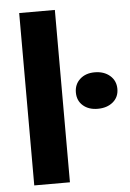

<svg xmlns="http://www.w3.org/2000/svg" viewBox="-52 -759 542 799"><g transform="rotate(-5 219.0 -360.0)"><path d="M58.6 0H207.6V-720H58.6ZM349.8 -294.6Q388.8 -294.6 413.5 -315.2Q438.2 -335.8 438.2 -370Q438.2 -404.2 413.5 -425.6Q388.8 -447 349.8 -447Q312 -447 288.4 -425.6Q264.8 -404.2 264.8 -370Q264.8 -335.8 288.4 -315.2Q312 -294.6 349.8 -294.6Z"/></g></svg>

Font: Fixel Variable
Style: Regular
Weight: 100
Width: 3
Designer: AlfaBravo + MacPaw
Foundry: Kyrylo Tkachov, Marchela Mozhyna, Serhii Makarenko, Maria Weinstein, Zakhar Kryvoshyya
Version: Version 1.211